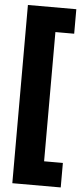

<svg xmlns="http://www.w3.org/2000/svg" viewBox="-60 -767 424 968"><g transform="rotate(5 151.5 -283.0)"><path d="M286 168H41V-734H286V-610H191V44H286Z"/></g></svg>

Font: Noto Sans Gujarati UI ExtraCondensed Black
Style: Regular
Weight: 900
Width: 2
Designer: Jelle Bosma - Monotype Design Team, Universal Thirst
Foundry: Monotype Imaging Inc.
Version: Version 2.106; ttfautohint (v1.8.4.7-5d5b)